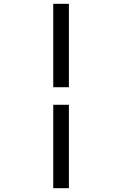

<svg xmlns="http://www.w3.org/2000/svg" viewBox="-20 -843 640 1006"><path d="M259 -386V-823H341V-386ZM259 143V-294H341V143Z"/></svg>

Font: Iosevka Plex Etoile
Style: Regular
Weight: 400
Designer: Belleve Invis
Foundry: Belleve Invis
Version: Version 25.1.1; ttfautohint (v1.8.4)